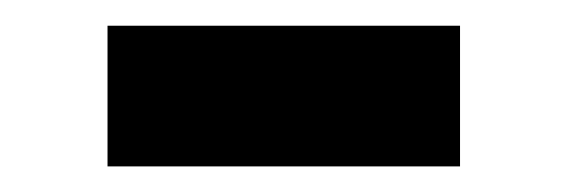

<svg xmlns="http://www.w3.org/2000/svg" viewBox="-20 -379 438 150"><path d="M339.4 -249H64V-358.9H339.4Z"/></svg>

Font: Roboto Avanza Slab
Style: Bold
Weight: 700
Designer: Google
Version: Version 1.100263; 2013; ttfautohint (v0.94.20-1c74) -l 8 -r 